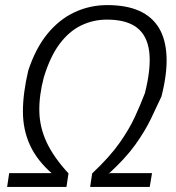

<svg xmlns="http://www.w3.org/2000/svg" viewBox="-20 -734 691 754"><path d="M8 0 16 -54H187L186 -51Q125 -104 97.5 -164.5Q70 -225 70 -296.5Q70 -368 91 -457Q120 -545 166.5 -601.5Q213 -658 273 -686Q333 -714 401 -714Q476 -714 526.5 -691.5Q577 -669 604 -624.5Q631 -580 634 -512.5Q637 -445 614 -355Q595 -314 572.5 -267Q550 -220 511.5 -166Q473 -112 406 -51L412 -54H577L568 0H334L342 -53Q411 -118 449 -172Q487 -226 509 -273.5Q531 -321 549 -368Q574 -467 566 -531Q558 -595 517 -626Q476 -657 400 -657Q346 -657 298.5 -634Q251 -611 214 -561.5Q177 -512 152 -430Q133 -358 134.5 -295.5Q136 -233 163.5 -174.5Q191 -116 249 -53L241 0Z"/></svg>

Font: Nunito Sans 7pt Condensed Light
Style: Italic
Weight: 300
Width: 3
Italic angle: -9°
Designer: Vernon Adams
Foundry: Vernon Adams
Version: Version 3.101;gftools[0.9.27]